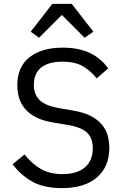

<svg xmlns="http://www.w3.org/2000/svg" viewBox="-20 -955 640 987"><path d="M349 -935 460 -792 415 -761 298 -878 181 -761 138 -792 249 -935ZM298 12Q204 12 144 -22.5Q84 -57 45 -111L106 -161Q147 -110 192.5 -85Q238 -60 301 -60Q377 -60 417 -95Q457 -130 457 -193Q457 -244 428 -272.5Q399 -301 327 -313L249 -326Q198 -335 163.5 -353Q129 -371 108 -396.5Q87 -422 78 -452.5Q69 -483 69 -516Q69 -612 132 -661Q195 -710 302 -710Q386 -710 443.5 -682Q501 -654 536 -603L477 -552Q448 -590 407 -614Q366 -638 301 -638Q230 -638 192 -608Q154 -578 154 -518Q154 -471 182.5 -441.5Q211 -412 285 -399L360 -386Q411 -377 446 -359Q481 -341 502.5 -316Q524 -291 533 -260Q542 -229 542 -195Q542 -98 478.5 -43Q415 12 298 12Z"/></svg>

Font: PlemolJP35 Console
Style: Regular
Weight: 400
Version: v2.0.3; ttfautohint (v1.8.4.7-5d5b-dirty) -l 6 -r 45 -G 200 